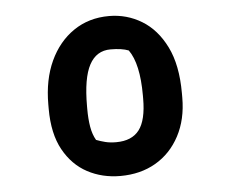

<svg xmlns="http://www.w3.org/2000/svg" viewBox="-41 -809 683 570"><g transform="rotate(-5 300.0 -524.0)"><path d="M303 -762Q356 -762 400.5 -735Q445 -708 472 -653.5Q499 -599 499 -515V-502Q499 -437 473 -388Q447 -339 401.5 -312.5Q356 -286 296 -286Q242 -286 198 -309.5Q154 -333 127.5 -381Q101 -429 101 -503V-516Q101 -590 126.5 -645Q152 -700 197.5 -731Q243 -762 303 -762ZM299 -663Q257 -663 236 -624Q215 -585 215 -501V-493Q215 -463 219 -439.5Q223 -416 233 -399Q246 -394 260 -390.5Q274 -387 292 -387Q339 -387 361 -416Q383 -445 383 -509V-519Q383 -613 353 -655Q333 -663 299 -663Z"/></g></svg>

Font: Recursive Sn Csl St
Style: Bold
Weight: 700
Version: Version 1.079;hotconv 1.0.112;makeotfexe 2.5.65598; ttfautoh